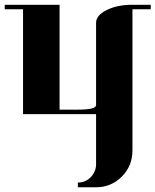

<svg xmlns="http://www.w3.org/2000/svg" viewBox="-20 -481 655 809"><path d="M0 -441.9V-460.9H231V-19H308.1Q384.8 -19 384.8 -38.1V-384.8Q384.8 -416.5 430.2 -439Q474.6 -460.9 538.1 -460.9H615.2V-441.9H538.1V152.8Q538.1 218.3 493.2 263.2Q448.2 308.1 384.8 308.1H308.1V288.1Q339.8 288.1 361.8 266.1Q384.8 242.2 384.8 210.9V0H77.1V-441.9Z"/></svg>

Font: Hjet
Style: Regular
Weight: 400
Designer: T. Christopher White
Version: Version 1.2